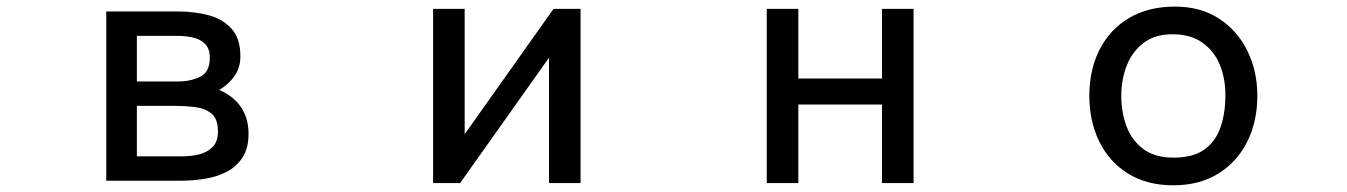

<svg xmlns="http://www.w3.org/2000/svg" viewBox="-20 -553 4040 576"><path d="M298.8 -10.7V-518.6H514.6Q561.5 -518.6 604 -507.8Q646.5 -497.1 673.8 -467.8Q701.2 -438.5 701.2 -383.8Q701.2 -350.6 683.6 -325.2Q666 -299.8 637.7 -283.2Q680.7 -264.6 703.1 -231.4Q725.6 -198.2 725.6 -151.4Q725.6 -107.4 707 -79.6Q688.5 -51.8 658.2 -36.6Q627.9 -21.5 591.3 -16.1Q554.7 -10.7 518.6 -10.7ZM390.6 -308.6H514.6Q551.8 -308.6 580.6 -322.8Q609.4 -336.9 609.4 -379.9Q609.4 -407.2 595.2 -421.4Q581.1 -435.5 559.1 -440.4Q537.1 -445.3 514.6 -445.3H390.6ZM390.6 -84H527.3Q552.7 -84 577.1 -89.8Q601.6 -95.7 617.7 -111.8Q633.8 -127.9 633.8 -158.2Q633.8 -197.3 613.8 -212.9Q593.8 -228.5 564.5 -231.9Q535.2 -235.4 505.9 -235.4H390.6Z M1279.3 -3.9V-526.4H1374V-150.4L1640.6 -526.4H1721.7V-3.9H1627V-379.9L1360.4 -3.9Z M2280.3 -3.9V-526.4H2375V-317.4H2626V-526.4H2720.7V-3.9H2626V-239.3H2375V-3.9Z M3500 2.9Q3420.9 2.9 3364.3 -32.2Q3307.6 -67.4 3277.8 -128.4Q3248 -189.5 3248 -265.6Q3248 -343.8 3278.8 -404.3Q3309.6 -464.8 3367.2 -499Q3424.8 -533.2 3504.9 -533.2Q3582 -533.2 3637.2 -497.1Q3692.4 -460.9 3722.2 -400.4Q3752 -339.8 3752 -265.6Q3752 -189.5 3722.2 -128.9Q3692.4 -68.4 3635.7 -32.7Q3579.1 2.9 3500 2.9ZM3500 -80.1Q3559.6 -80.1 3593.3 -104.5Q3627 -128.9 3641.6 -171.4Q3656.2 -213.9 3656.2 -267.6Q3656.2 -318.4 3639.2 -359.4Q3622.1 -400.4 3586.9 -425.3Q3551.8 -450.2 3497.1 -450.2Q3444.3 -450.2 3410.2 -423.8Q3376 -397.5 3359.9 -355.5Q3343.8 -313.5 3343.8 -265.6Q3343.8 -215.8 3359.9 -173.3Q3376 -130.9 3410.6 -105.5Q3445.3 -80.1 3500 -80.1Z"/></svg>

Font: Kosugi
Style: Regular
Weight: 400
Version: Version 4.002